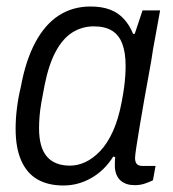

<svg xmlns="http://www.w3.org/2000/svg" viewBox="-20 -558 533 590"><path d="M175 12Q128 12 95.5 -6.5Q63 -25 45.5 -64Q28 -103 28 -162Q28 -193 32 -225.5Q36 -258 44 -291Q59 -373 89 -428.5Q119 -484 161.5 -511Q204 -538 258 -538Q293 -538 318 -528.5Q343 -519 360.5 -500Q378 -481 389 -454H394L418 -526H472L450 -405Q446 -376 438.5 -336Q431 -296 423.5 -253Q416 -210 409.5 -171.5Q403 -133 399 -106.5Q395 -80 395 -72Q395 -60 400.5 -54Q406 -48 419 -48H458L450 -4Q440 1 425.5 6Q411 11 394 11Q368 11 352 -2Q336 -15 333 -42Q333 -49 333 -57.5Q333 -66 334 -75L328 -77Q302 -35 261.5 -11.5Q221 12 175 12ZM195 -49Q219 -49 242.5 -60Q266 -71 288 -94Q310 -117 327 -154.5Q344 -192 354 -245Q359 -271 361.5 -290.5Q364 -310 365 -326Q366 -342 366 -356Q366 -396 356 -423Q346 -450 324.5 -463.5Q303 -477 268 -477Q233 -477 203.5 -459Q174 -441 152 -401Q130 -361 117 -296Q111 -266 107 -242.5Q103 -219 101.5 -200Q100 -181 100 -164Q100 -105 124 -77Q148 -49 195 -49Z"/></svg>

Font: Archivo SemiCondensed Light
Style: Italic
Weight: 300
Width: 4
Italic angle: -10°
Designer: Hector Gatti
Foundry: Omnibus-Type
Version: Version 2.001